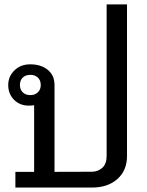

<svg xmlns="http://www.w3.org/2000/svg" viewBox="-20 -845 663 865"><path d="M394 -71.3Q420.4 -71.3 440.4 -88.6Q460.4 -106 460.4 -141.6V-825.2H552.2V-141.6Q552.2 -77.1 509 -38.6Q465.8 0 394 0H49.3V-70.8H133.8V-371.1Q131.3 -370.1 123.8 -369.6Q116.2 -369.1 109.9 -369.1Q69.3 -369.1 43.2 -395.5Q17.1 -421.9 17.1 -461.9Q17.1 -501 45.2 -528.1Q73.2 -555.2 116.2 -555.2Q164.6 -555.2 195.1 -530.5Q225.6 -505.9 225.6 -461.9V-70.8ZM69.8 -461.9Q69.8 -441.4 82.5 -429Q95.2 -416.5 117.2 -416.5Q137.2 -416.5 150.4 -429Q163.6 -441.4 163.6 -461.9Q163.6 -483.4 150.4 -495.6Q137.2 -507.8 117.2 -507.8Q95.2 -507.8 82.5 -495.6Q69.8 -483.4 69.8 -461.9Z"/></svg>

Font: Roboto Web
Style: Regular
Weight: 400
Designer: Google
Version: Version 1.200310; 2013